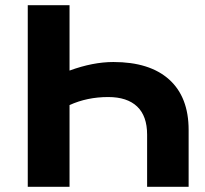

<svg xmlns="http://www.w3.org/2000/svg" viewBox="-20 -720 789 740"><path d="M547 0V-201Q547 -273 508.5 -309.5Q470 -346 397 -346Q316 -346 248 -315V0H87V-700H248V-448Q338 -481 417 -481Q557 -481 632 -413.5Q707 -346 707 -219V0Z"/></svg>

Font: Montserrat
Style: Bold
Weight: 700
Designer: Julieta Ulanovsky
Foundry: Julieta Ulanovsky
Version: Version 9.000; ttfautohint (v1.8.4.7-5d5b)